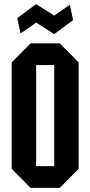

<svg xmlns="http://www.w3.org/2000/svg" viewBox="-20 -913 440 935"><path d="M37 -91V-609L129 -702H271L363 -609V-91L271 2H129ZM156 -596V-104H244V-596ZM80 -750 64 -825 156 -893 244 -837 320 -890 336 -815 244 -747 156 -803Z"/></svg>

Font: Tektur Condensed Medium
Style: Regular
Weight: 500
Width: 3
Designer: Adam Jagosz
Foundry: Adam Jagosz
Version: Version 1.005;gftools[0.9.30]